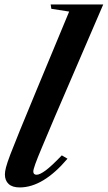

<svg xmlns="http://www.w3.org/2000/svg" viewBox="-20 -831 484 862"><path d="M68.5 10.5Q35.5 10.5 18.8 -5Q2 -20.5 2 -48Q2 -60.5 7 -80Q12 -99.5 26.5 -137.8Q41 -176 68.8 -244Q96.5 -312 142 -421.5L290.5 -779L210.5 -791.5L207.5 -811H443.5L226 -306Q190 -221 168.8 -170.5Q147.5 -120 138.5 -94.8Q129.5 -69.5 129.5 -61Q129.5 -46.5 144.5 -46.5Q158.5 -46.5 184.5 -65.5Q210.5 -84.5 257.5 -133.5L283 -118.5Q173.5 10.5 68.5 10.5Z"/></svg>

Font: Libre Caslon Text SemiBold Italic
Style: Regular
Weight: 600
Italic angle: -22.583°
Designer: Pablo Impallari, Rodrigo Fuenzalida, Katja Schimmel
Foundry: Pablo Impallari, Rodrigo Fuenzalida
Version: Version 2.000